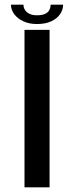

<svg xmlns="http://www.w3.org/2000/svg" viewBox="-20 -803 342 823"><path d="M85 0H192.5V-675H85ZM138.5 -700Q175 -700 199.8 -711.8Q224.5 -723.5 237.5 -742.2Q250.5 -761 250.5 -783H197Q197 -771 191.8 -760.5Q186.5 -750 173.8 -743.8Q161 -737.5 138.5 -737.5Q118.5 -737.5 105.8 -744Q93 -750.5 86.8 -760.8Q80.5 -771 80.5 -783H27Q27 -761 41 -742.2Q55 -723.5 80 -711.8Q105 -700 138.5 -700Z"/></svg>

Font: Anybody SemiExpanded
Style: Regular
Weight: 400
Width: 6
Designer: Tyler Finck
Foundry: Etcetera Type Company
Version: Version 1.113;gftools[0.9.25]